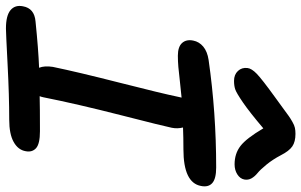

<svg xmlns="http://www.w3.org/2000/svg" viewBox="-208 -832 1029 656"><g transform="rotate(90 307.0 -503.5)"><path d="M254.9 -788.1Q233.4 -788.1 220.9 -801.5Q208.5 -814.9 210.9 -834Q212.4 -848.1 230.5 -865.7Q248.5 -883.3 312 -929.2Q327.6 -940.4 347.2 -954.8Q366.7 -969.2 375 -975.1Q383.3 -981 394.8 -987.5Q406.2 -994.1 415.3 -996.1Q424.3 -998 436 -998Q462.9 -998 478.8 -987.1Q494.6 -976.1 508.8 -948.2Q523.4 -920.4 541 -898.9Q558.6 -877.4 570.1 -868.2Q581.5 -858.9 587.9 -847.7Q594.2 -836.4 591.8 -823.2Q588.9 -808.6 574.2 -799.3Q559.6 -790 540 -790Q503.4 -790 477.3 -810.1Q451.2 -830.1 417 -888.2Q362.3 -841.8 328.9 -818.8Q295.4 -795.9 283.2 -792Q271 -788.1 254.9 -788.1ZM76.2 -8.8Q31.7 -8.8 13.2 -24.4Q-5.4 -40 0 -66.9Q6.8 -106 51.8 -109.9Q146.5 -119.6 210 -122.1Q202.6 -140.6 207 -168.9Q224.1 -252 261.2 -397.7Q298.3 -543.5 309.1 -596.2Q309.6 -598.1 310.5 -602.5Q311.5 -606.9 312 -608.9Q288.6 -606.9 258.1 -603.3Q227.5 -599.6 207.5 -597.9Q187.5 -596.2 168.9 -596.2Q138.2 -596.2 125.2 -610.8Q112.3 -625.5 117.2 -648.9Q121.1 -668.9 137.7 -682.9Q154.3 -696.8 183.1 -701.2Q362.8 -727.1 550.8 -727.1Q589.4 -727.1 604.2 -713.6Q619.1 -700.2 613.8 -674.8Q602.5 -615.2 488.8 -615.2Q447.3 -615.2 414.1 -613.8Q418.9 -594.7 415 -575.2Q410.2 -550.8 371.8 -400.6Q333.5 -250.5 311 -137.2Q309.1 -128.4 307.1 -124Q344.2 -125 426.8 -125Q470.2 -125 484.9 -111.6Q499.5 -98.1 495.1 -76.2Q490.7 -50.3 463.6 -35.2Q436.5 -20 387.2 -20Q305.2 -20 197.8 -14.4Q90.3 -8.8 76.2 -8.8Z"/></g></svg>

Font: Shantell Sans Bouncy
Style: Italic
Weight: 500
Italic angle: -11.31°
Designer: Stephen Nixon, Anya Danilova, Shantell Martin
Foundry: Arrow Type
Version: Version 1.006;[9816181b4]